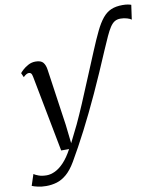

<svg xmlns="http://www.w3.org/2000/svg" viewBox="-154 -918 1067 1255"><g transform="rotate(-10 379.0 -291.0)"><path d="M50 249Q20 249 -5.2 243.2Q-30.5 237.5 -44 231.5L-19.5 157Q-10.5 164 11.8 172.2Q34 180.5 65.5 180.5Q92 180.5 121.5 166.5Q151 152.5 180.8 120.8Q210.5 89 238.5 37H186L89.5 -466.5Q86 -486 80.2 -492.2Q74.5 -498.5 66.5 -498.5Q57.5 -498.5 48.8 -493.5Q40 -488.5 28.5 -477.5L16 -506Q20.5 -512.5 35.5 -526.5Q50.5 -540.5 72.8 -552.5Q95 -564.5 121 -564.5Q157.5 -564.5 172 -546.5Q186.5 -528.5 190.5 -497Q195 -466 199.5 -434.8Q204 -403.5 208.5 -372.2Q213 -341 217.5 -309.8Q222 -278.5 226.5 -247.2Q231 -216 235.5 -185Q240 -154 244.5 -123L258.5 1.5L315 -112.5Q341 -168 371.8 -240.2Q402.5 -312.5 436.8 -395.8Q471 -479 508 -566.5Q538.5 -640 563 -690.5Q587.5 -741 612.5 -771.5Q637.5 -802 669 -815.8Q700.5 -829.5 745.5 -829.5Q766 -829.5 780.5 -826.8Q795 -824 802.5 -821L789 -725Q781 -732 760.5 -738.2Q740 -744.5 716 -744.5Q694.5 -744.5 678.2 -734.8Q662 -725 647.5 -703Q633 -681 617 -646Q601 -611 579 -560Q517.5 -414.5 460.8 -291Q404 -167.5 351 -64.8Q298 38 248 123.5Q218 174.5 186.5 201.5Q155 228.5 121.2 238.8Q87.5 249 50 249Z"/></g></svg>

Font: Merriweather 24pt
Style: Italic
Weight: 400
Italic angle: -7.8°
Designer: Eben Sorkin
Foundry: Eben Sorkin
Version: Version 2.101